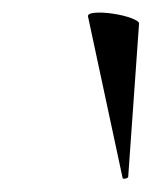

<svg xmlns="http://www.w3.org/2000/svg" viewBox="-20 -753 238 301"><path d="M172 -475 118 -727Q117 -732 129 -733Q141 -734 157.5 -731.5Q174 -729 186 -724.5Q198 -720 198 -716L181 -476Q181 -474 176.5 -473Q172 -472 172 -475Z"/></svg>

Font: Cormorant Infant Light SemiBold
Style: Italic
Weight: 600
Italic angle: -10°
Version: Version 4.001